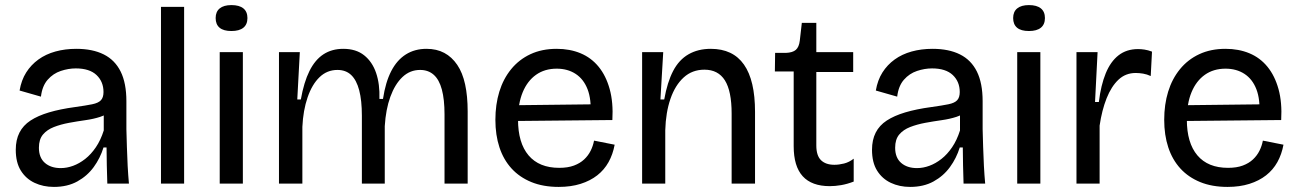

<svg xmlns="http://www.w3.org/2000/svg" viewBox="-20 -722 5105 755"><path d="M192 13Q150 13 116 -3Q82 -19 62 -51Q42 -83 42 -133Q42 -172 56.5 -200.5Q71 -229 100 -248Q129 -267 172.5 -280Q216 -293 275 -301Q318 -307 342.5 -312Q367 -317 377 -328Q387 -339 387 -360Q387 -401 359.5 -427Q332 -453 278 -453Q249 -453 219 -443Q189 -433 167.5 -408.5Q146 -384 141 -342L57 -366Q64 -407 83 -437Q102 -467 131 -488Q160 -509 198 -519.5Q236 -530 280 -530Q344 -530 388 -508Q432 -486 454.5 -440.5Q477 -395 477 -324V-214Q478 -181 479 -144Q480 -107 482 -70Q484 -33 487 0H402Q401 -36 400 -71Q399 -106 399 -142H387Q374 -100 348.5 -65Q323 -30 284 -8.5Q245 13 192 13ZM219 -61Q243 -61 267.5 -70Q292 -79 315 -97Q338 -115 357 -143Q376 -171 388 -209V-288L415 -287Q400 -271 374 -262.5Q348 -254 316 -249.5Q284 -245 251.5 -239Q219 -233 192 -222.5Q165 -212 149 -193Q133 -174 133 -141Q133 -102 156.5 -81.5Q180 -61 219 -61Z M613 0V-695H704V0Z M844 0V-517H935V0ZM890 -600Q859 -600 843.5 -613Q828 -626 828 -651Q828 -676 844 -689Q860 -702 890 -702Q921 -702 937 -689Q953 -676 953 -651Q953 -626 937 -613Q921 -600 890 -600Z M1077 0V-296V-517H1159L1149 -331H1163Q1175 -399 1197 -443Q1219 -487 1252 -508.5Q1285 -530 1330 -530Q1380 -530 1412 -504.5Q1444 -479 1459 -435Q1474 -391 1472 -333H1486Q1496 -399 1518.5 -442.5Q1541 -486 1576 -508Q1611 -530 1657 -530Q1697 -530 1727 -514Q1757 -498 1778 -467Q1799 -436 1809 -390Q1819 -344 1819 -284V0H1728V-272Q1728 -331 1717.5 -370Q1707 -409 1685.5 -428Q1664 -447 1632 -447Q1592 -447 1562.5 -419Q1533 -391 1515 -341.5Q1497 -292 1493 -226V0H1403V-267Q1403 -327 1392.5 -367Q1382 -407 1361 -427Q1340 -447 1307 -447Q1266 -447 1236.5 -418.5Q1207 -390 1189.5 -339Q1172 -288 1169 -223V0Z M2177 13Q2116 13 2069.5 -6Q2023 -25 1991.5 -59.5Q1960 -94 1944 -142.5Q1928 -191 1928 -251Q1928 -311 1943.5 -361.5Q1959 -412 1990 -450Q2021 -488 2066 -509Q2111 -530 2169 -530Q2221 -530 2263 -512.5Q2305 -495 2334 -459.5Q2363 -424 2377.5 -371.5Q2392 -319 2388 -250L1985 -246V-308L2330 -312L2302 -271Q2306 -331 2290.5 -371Q2275 -411 2243.5 -431.5Q2212 -452 2169 -452Q2122 -452 2088 -428Q2054 -404 2035.5 -359.5Q2017 -315 2017 -252Q2017 -160 2058.5 -111Q2100 -62 2179 -62Q2213 -62 2237 -71Q2261 -80 2277 -95Q2293 -110 2302.5 -129Q2312 -148 2316 -169L2397 -153Q2390 -115 2373 -84.5Q2356 -54 2328.5 -32.5Q2301 -11 2263 1Q2225 13 2177 13Z M2505 0V-300V-517H2588L2577 -331H2592Q2604 -399 2627 -443Q2650 -487 2687.5 -508.5Q2725 -530 2775 -530Q2862 -530 2905.5 -468Q2949 -406 2949 -282V0H2857V-275Q2857 -364 2830.5 -406Q2804 -448 2750 -448Q2702 -448 2668.5 -417.5Q2635 -387 2616.5 -333.5Q2598 -280 2596 -210V0Z M3243 10Q3172 10 3136.5 -29Q3101 -68 3101 -147V-441H3027L3028 -514H3070Q3097 -515 3109.5 -526Q3122 -537 3125 -562L3133 -632H3190V-517H3335V-439H3190V-150Q3190 -110 3208.5 -92Q3227 -74 3261 -74Q3279 -74 3299 -79Q3319 -84 3337 -98V-8Q3311 2 3287.5 6Q3264 10 3243 10Z M3559 13Q3517 13 3483 -3Q3449 -19 3429 -51Q3409 -83 3409 -133Q3409 -172 3423.5 -200.5Q3438 -229 3467 -248Q3496 -267 3539.5 -280Q3583 -293 3642 -301Q3685 -307 3709.5 -312Q3734 -317 3744 -328Q3754 -339 3754 -360Q3754 -401 3726.5 -427Q3699 -453 3645 -453Q3616 -453 3586 -443Q3556 -433 3534.5 -408.5Q3513 -384 3508 -342L3424 -366Q3431 -407 3450 -437Q3469 -467 3498 -488Q3527 -509 3565 -519.5Q3603 -530 3647 -530Q3711 -530 3755 -508Q3799 -486 3821.5 -440.5Q3844 -395 3844 -324V-214Q3845 -181 3846 -144Q3847 -107 3849 -70Q3851 -33 3854 0H3769Q3768 -36 3767 -71Q3766 -106 3766 -142H3754Q3741 -100 3715.5 -65Q3690 -30 3651 -8.5Q3612 13 3559 13ZM3586 -61Q3610 -61 3634.5 -70Q3659 -79 3682 -97Q3705 -115 3724 -143Q3743 -171 3755 -209V-288L3782 -287Q3767 -271 3741 -262.5Q3715 -254 3683 -249.5Q3651 -245 3618.5 -239Q3586 -233 3559 -222.5Q3532 -212 3516 -193Q3500 -174 3500 -141Q3500 -102 3523.5 -81.5Q3547 -61 3586 -61Z M3980 0V-517H4071V0ZM4026 -600Q3995 -600 3979.5 -613Q3964 -626 3964 -651Q3964 -676 3980 -689Q3996 -702 4026 -702Q4057 -702 4073 -689Q4089 -676 4089 -651Q4089 -626 4073 -613Q4057 -600 4026 -600Z M4213 0V-270V-517H4296L4286 -321H4301Q4309 -387 4328 -433.5Q4347 -480 4378.5 -504.5Q4410 -529 4455 -529Q4467 -529 4480.5 -527Q4494 -525 4510 -519L4505 -423Q4490 -430 4475 -432.5Q4460 -435 4446 -435Q4406 -435 4378 -408.5Q4350 -382 4331.5 -335.5Q4313 -289 4304 -228V0Z M4807 13Q4746 13 4699.5 -6Q4653 -25 4621.5 -59.5Q4590 -94 4574 -142.5Q4558 -191 4558 -251Q4558 -311 4573.5 -361.5Q4589 -412 4620 -450Q4651 -488 4696 -509Q4741 -530 4799 -530Q4851 -530 4893 -512.5Q4935 -495 4964 -459.5Q4993 -424 5007.5 -371.5Q5022 -319 5018 -250L4615 -246V-308L4960 -312L4932 -271Q4936 -331 4920.5 -371Q4905 -411 4873.5 -431.5Q4842 -452 4799 -452Q4752 -452 4718 -428Q4684 -404 4665.5 -359.5Q4647 -315 4647 -252Q4647 -160 4688.5 -111Q4730 -62 4809 -62Q4843 -62 4867 -71Q4891 -80 4907 -95Q4923 -110 4932.5 -129Q4942 -148 4946 -169L5027 -153Q5020 -115 5003 -84.5Q4986 -54 4958.5 -32.5Q4931 -11 4893 1Q4855 13 4807 13Z"/></svg>

Font: Bricolage Grotesque 36pt
Style: Regular
Weight: 400
Designer: Mathieu Triay
Foundry: Atelier Triay
Version: Version 1.001;gftools[0.9.33.dev8+g029e19f]